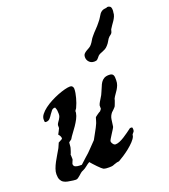

<svg xmlns="http://www.w3.org/2000/svg" viewBox="-128 -771 766 872"><g transform="rotate(-20 255.0 -335.0)"><path d="M14.2 -43.9Q14.2 -56.2 19.3 -70.3Q24.4 -84.5 32 -98.6Q39.6 -112.8 47.9 -126.5Q56.2 -140.1 62.5 -151.4Q63 -152.3 64.7 -156Q66.4 -159.7 68.1 -163.8Q69.8 -168 71.5 -171.4Q73.2 -174.8 73.2 -175.8L90.3 -185.1Q90.8 -185.5 91.6 -186Q92.3 -186.5 92.8 -187.5L93.8 -189.5Q93.8 -194.8 90.8 -200.7Q87.9 -206.5 83.5 -210.4Q84.5 -212.4 86.4 -216.1Q88.4 -219.7 90.6 -223.9Q92.8 -228 94.5 -231.9Q96.2 -235.8 97.2 -237.3V-252Q99.1 -258.3 102.8 -263.4Q106.4 -268.6 109.9 -273.7Q113.3 -278.8 115.7 -284.4Q118.2 -290 118.2 -298.3Q118.2 -308.1 117.4 -314.5Q116.7 -320.8 112.3 -331.1H109.9Q101.1 -331.1 95.2 -324.5Q89.4 -317.9 83.5 -309.1Q78.1 -300.3 71 -292Q64 -283.7 51.3 -283.7Q49.3 -283.7 48.1 -284.2Q46.9 -284.7 45.4 -287.1L44.9 -298.3Q44.9 -310.1 54.2 -322Q63.5 -334 78.4 -345.2Q93.3 -356.4 111.6 -366Q129.9 -375.5 147.9 -382.6Q166 -389.6 182.1 -393.8Q198.2 -397.9 208.5 -397.9Q215.3 -397.9 219.5 -393.1Q223.6 -388.2 223.6 -381.8Q223.6 -372.1 221.7 -361.3Q219.7 -350.6 216.8 -339.4Q213.9 -328.1 210 -317.4Q206.1 -306.6 201.7 -297.4Q201.7 -296.4 200.4 -294.7Q199.2 -293 197.5 -290.8Q195.8 -288.6 194.6 -286.6Q193.4 -284.7 193.4 -283.7V-276.4Q190.9 -262.2 183.6 -248.3Q176.3 -234.4 167 -220.7Q157.7 -207 147.9 -194.3Q138.2 -181.6 131.8 -170.4Q129.9 -168.5 124.8 -165.3Q119.6 -162.1 118.2 -159.7Q118.2 -158.2 117.9 -154.5Q117.7 -150.9 117.2 -146.7Q116.7 -142.6 116.5 -139.4Q116.2 -136.2 115.7 -135.3Q115.2 -133.8 114 -129.4Q112.8 -125 111.1 -120.1Q109.4 -115.2 107.9 -111.1Q106.4 -106.9 105.5 -106.4Q105.5 -105.5 106 -99.4Q106.4 -93.3 106.4 -87.9Q106.4 -85.4 106.4 -83.3Q106.4 -81.1 105.5 -80.1Q105.5 -79.6 102.5 -73.5Q99.6 -67.4 98.6 -63.5Q98.6 -52.2 107.7 -48.8Q116.7 -45.4 126.5 -45.4H137.7Q139.2 -46.9 143.1 -50.3Q147 -53.7 151.4 -57.9Q155.8 -62 159.9 -65.7Q164.1 -69.3 165.5 -70.8Q182.6 -85 196.3 -99.9Q210 -114.7 227.1 -131.8Q235.4 -147.5 245.1 -164.6Q254.9 -181.6 262.7 -199.2Q263.2 -199.7 264.4 -203.9Q265.6 -208 267.1 -212.4Q268.6 -216.8 269.5 -220.7Q270.5 -224.6 271 -225.6Q271.5 -227.1 275.4 -230Q279.3 -232.9 283.9 -236.3Q288.6 -239.7 292.7 -242.2Q296.9 -244.6 298.3 -245.1Q300.3 -247.6 303 -251Q305.7 -254.4 305.7 -254.9V-271Q308.1 -278.8 312.3 -285.9Q316.4 -293 320.6 -299.6Q324.7 -306.2 328.4 -312.7Q332 -319.3 334.5 -326.2Q339.8 -336.9 343.8 -347.7Q347.7 -358.4 353.5 -367.2Q359.4 -376 368.4 -381.3Q377.4 -386.7 392.6 -386.7Q401.4 -386.7 406 -384.3Q410.6 -381.8 412.8 -377.2Q415 -372.6 415.3 -366.5Q415.5 -360.4 415.5 -353Q415.5 -339.8 411.6 -329.8Q407.7 -319.8 402.3 -311Q397 -302.2 390.9 -294.2Q384.8 -286.1 379.9 -276.4Q379.9 -274.4 378.2 -269.3Q376.5 -264.2 374.3 -258.5Q372.1 -252.9 370.4 -248.3Q368.7 -243.7 368.2 -243.2Q367.7 -241.7 364.7 -238.8Q361.8 -235.8 358.6 -232.4Q355.5 -229 352.3 -226.3Q349.1 -223.6 348.6 -223.1Q336.9 -209.5 334.7 -193.1Q332.5 -176.8 330.1 -159.7Q329.6 -156.7 324.2 -148.2Q318.8 -139.6 312.7 -130.1Q306.6 -120.6 301.5 -112.1Q296.4 -103.5 296.4 -100.6Q296.4 -94.7 301.8 -87.4Q307.1 -80.1 314 -80.1Q323.2 -80.1 334.5 -85Q345.7 -89.8 356.9 -96.9Q368.2 -104 378.7 -111.6Q389.2 -119.1 397 -125Q398.9 -127 400.6 -127.2Q402.3 -127.4 405.3 -127.4Q410.6 -127.4 411.4 -124.5Q412.1 -121.6 412.1 -115.7Q412.1 -114.7 411.9 -113.8Q411.6 -112.8 411.6 -111.8Q411.1 -110.4 411.1 -108.9Q411.1 -108.4 409.7 -106.4Q408.2 -104.5 406.5 -102.3Q404.8 -100.1 403.1 -98.4Q401.4 -96.7 401.4 -96.2L399.4 -86.9Q395.5 -76.7 383.8 -64.2Q372.1 -51.8 357.4 -40Q342.8 -28.3 327.9 -18.6Q313 -8.8 303.2 -3.4Q302.2 -2.4 296.9 -1.7Q291.5 -1 290.5 -1Q290 -0.5 287.6 0.2Q285.2 1 282.5 1.7Q279.8 2.4 277.1 3.4Q274.4 4.4 273.4 4.9Q268.1 7.3 262 7.8Q255.9 8.3 250 8.3Q243.7 8.3 237.1 7.8Q230.5 7.3 223.6 4.9Q220.7 3.4 214.1 -2.4Q207.5 -8.3 200 -16.1Q192.4 -23.9 185.1 -32Q177.7 -40 173.3 -45.4Q163.6 -40 154.1 -32Q144.5 -23.9 134.3 -19.5Q127.4 -17.1 121.6 -12.2Q115.7 -7.3 110.4 -2.4Q105 2.4 99.9 5.9Q94.7 9.3 89.4 9.3L76.7 8.3Q62.5 6.3 51 4.2Q39.6 2 31.5 -3.2Q23.4 -8.3 18.8 -17.8Q14.2 -27.3 14.2 -43.9ZM317.9 -499Q317.9 -509.8 323 -515.4Q328.1 -521 335.2 -525.1Q342.3 -529.3 349.9 -533.4Q357.4 -537.6 362.8 -544.9Q366.2 -549.3 368.9 -553.2Q371.6 -557.1 373.8 -561.3Q376 -565.4 378.7 -569.3Q381.3 -573.2 385.3 -577.6Q395.5 -590.3 407.5 -602.3Q419.4 -614.3 429.2 -627Q438.5 -637.7 443.4 -646.5Q448.2 -655.3 452.9 -661.6Q457.5 -668 464.8 -672.1Q472.2 -676.3 486.8 -677.2Q488.8 -679.2 491.7 -679.2Q493.7 -679.2 496.1 -679Q498.5 -678.7 501 -677.2Q506.3 -675.3 508.1 -669.9Q509.8 -664.6 509.8 -658.7Q509.8 -656.2 509.8 -653.3Q509.8 -650.4 508.8 -647Q508.8 -637.2 504.9 -628.2Q501 -619.1 495.4 -610.6Q489.7 -602.1 483.6 -593.8Q477.5 -585.4 473.1 -577.6Q473.1 -577.6 472.4 -575Q471.7 -572.3 470.9 -569.3Q470.2 -566.4 469 -563.7Q467.8 -561 467.3 -561Q466.3 -558.6 460.9 -554.7Q455.6 -550.8 454.6 -549.8Q447.8 -543.5 442.4 -533.2Q437 -522.9 429.2 -514.6Q421.9 -506.3 415.3 -502.7Q408.7 -499 402.3 -496.6Q396 -494.1 390.1 -491.7Q384.3 -489.3 378.4 -483.9Q378.4 -483.4 376.2 -481Q374 -478.5 371.6 -475.6Q369.1 -472.7 366.7 -470.5Q364.3 -468.3 362.8 -467.8L357.9 -466.8Q356 -466.3 353.8 -466.3Q351.6 -466.3 350.6 -466.3Q336.4 -466.3 327.1 -476.1Q317.9 -485.8 317.9 -499Z"/></g></svg>

Font: IM FELL English
Style: Italic
Weight: 400
Italic angle: -18°
Designer: Igino Marini
Foundry: Igino Marini
Version: 3.00